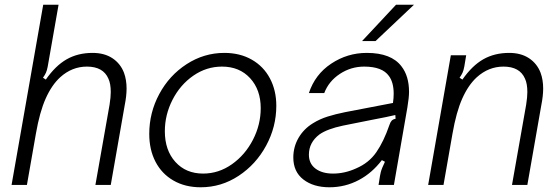

<svg xmlns="http://www.w3.org/2000/svg" viewBox="-20 -783 2372 813"><path d="M29 0 163 -763H228L182 -501Q179 -485 174.5 -475Q170 -465 162 -454L174 -446Q215 -505 262.5 -532Q310 -559 372 -559Q422 -559 456 -536.5Q490 -514 505 -475Q516 -445 516 -408Q516 -377 508 -337L449 0H384L444 -340Q449 -372 449 -393Q449 -429 439 -450Q417 -501 348 -501Q285 -501 235 -456Q199 -423 173.5 -366Q148 -309 132 -217L94 0Z M612 -216Q612 -306 654.5 -385Q697 -464 770.5 -511.5Q844 -559 930 -559Q996 -559 1046 -530.5Q1096 -502 1123 -451Q1150 -400 1150 -335Q1150 -246 1107 -166.5Q1064 -87 990.5 -38.5Q917 10 830 10Q764 10 714.5 -18.5Q665 -47 638.5 -98Q612 -149 612 -216ZM1084 -325Q1084 -403 1039 -452Q994 -501 920 -501Q854 -501 798.5 -462.5Q743 -424 710.5 -360.5Q678 -297 678 -227Q678 -147 722.5 -97.5Q767 -48 840 -48Q906 -48 962 -87.5Q1018 -127 1051 -191Q1084 -255 1084 -325Z M1222 -116Q1222 -161 1244 -199Q1266 -237 1305 -261Q1334 -279 1367.5 -289.5Q1401 -300 1441 -308L1644 -347Q1647 -368 1647 -386Q1647 -434 1627 -461Q1599 -501 1522 -501Q1466 -501 1419 -470Q1372 -439 1353 -389H1288Q1314 -468 1382.5 -513.5Q1451 -559 1533 -559Q1637 -559 1680 -502Q1712 -461 1712 -394Q1712 -370 1705 -328L1648 0H1583L1589 -38Q1589 -40 1592.5 -54.5Q1596 -69 1610 -98L1597 -105Q1555 -50 1500 -21Q1442 10 1375 10Q1307 10 1264.5 -23Q1222 -56 1222 -116ZM1488 -70Q1542 -93 1573.5 -138.5Q1605 -184 1629 -254Q1633 -266 1638.5 -272Q1644 -278 1655 -280L1654 -296Q1621 -288 1557 -276L1432 -251Q1366 -237 1333 -214Q1288 -180 1288 -128Q1288 -90 1316 -69Q1344 -48 1390 -48Q1440 -48 1488 -70ZM1570 -609H1513L1657 -763H1733Z M1793 0 1889 -549H1954L1946 -501Q1943 -485 1938.5 -475Q1934 -465 1926 -454L1938 -446Q1979 -505 2026.5 -532Q2074 -559 2136 -559Q2186 -559 2220 -536.5Q2254 -514 2269 -475Q2280 -445 2280 -408Q2280 -377 2272 -337L2213 0H2148L2208 -340Q2213 -372 2213 -393Q2213 -429 2203 -450Q2181 -501 2112 -501Q2049 -501 1999 -456Q1963 -423 1937.5 -366Q1912 -309 1896 -217L1858 0Z"/></svg>

Font: Open Sauce Sans Light Italic
Style: Regular
Weight: 300
Italic angle: -10°
Designer: Alfredo Marco Pradil
Foundry: Creative Sauce Fz LLC
Version: Version 1.477